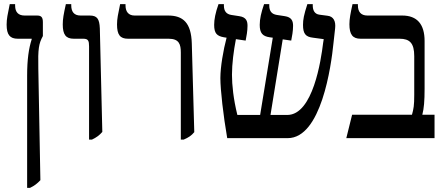

<svg xmlns="http://www.w3.org/2000/svg" viewBox="-20 -667 2154 927"><path d="M111 240H125C146 230 160 219 175 203L165 -336C163 -432 167 -456 187 -493V-560C187 -584 179 -592 159 -592H99C69 -592 53 -608 53 -640V-647H27C17 -597 12 -577 12 -548C12 -499 28 -480 66 -480H133V-477C119 -434 111 -380 111 -302Z M410 7H424C445 -3 459 -13 474 -30L462 -530C460 -576 449 -592 413 -592H369C337 -592 324 -611 324 -641V-647H298C287 -598 283 -575 283 -549C283 -500 298 -480 336 -480H382C406 -480 410 -470 410 -443Z M853 7H867C890 -3 904 -12 918 -29L906 -458C903 -557 864 -592 792 -592H630C601 -592 586 -610 586 -641V-647H560C550 -599 545 -576 545 -549C545 -499 560 -480 598 -480H794C845 -480 853 -453 853 -413Z M1077 0H1369C1531 0 1579 -348 1590 -458L1598 -530C1602 -565 1590 -588 1561 -591L1523 -596C1497 -599 1490 -620 1490 -641V-647H1464C1447 -595 1443 -572 1443 -547C1443 -505 1455 -489 1491 -485L1543 -478L1540 -459C1530 -377 1491 -112 1367 -112H1286L1345 -477L1386 -471C1390 -490 1395 -518 1395 -542C1395 -566 1388 -584 1355 -589L1316 -595C1292 -599 1280 -613 1280 -641V-647H1255C1241 -607 1234 -575 1234 -547C1234 -507 1248 -492 1282 -487L1297 -485L1236 -112H1126C1107 -189 1100 -256 1100 -306C1100 -359 1108 -421 1119 -478L1166 -471C1170 -490 1175 -518 1175 -542C1175 -564 1170 -584 1135 -589L1096 -595C1073 -599 1061 -613 1061 -641V-647H1035C1020 -605 1014 -573 1014 -547C1014 -505 1028 -493 1061 -487L1074 -485C1058 -425 1044 -343 1044 -290C1044 -233 1058 -111 1077 0Z M1652 0H2078V-113H2019C2027 -144 2030 -179 2030 -239V-469C2030 -550 1994 -592 1922 -592H1754C1722 -592 1708 -611 1708 -641V-647H1682C1672 -602 1667 -575 1667 -550C1667 -500 1683 -480 1721 -480H1909C1958 -480 1980 -459 1980 -396V-209C1980 -157 1977 -142 1969 -113H1680Z"/></svg>

Font: Noto Serif Hebrew SemiCondensed Medium
Style: Regular
Weight: 500
Width: 4
Designer: Monotype Design Team
Foundry: Monotype Imaging Inc.
Version: Version 2.004